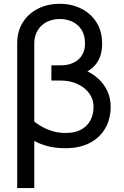

<svg xmlns="http://www.w3.org/2000/svg" viewBox="-20 -752 638 987"><path d="M317.4 9.8Q262.7 9.8 223.9 -1Q185.1 -11.7 160.4 -25.6Q135.7 -39.6 124.3 -50.3Q112.8 -61 112.8 -61L152.8 -129.9Q152.8 -129.9 164.8 -120.6Q176.8 -111.3 198.5 -99.1Q220.2 -86.9 250.5 -77.6Q280.8 -68.4 317.4 -68.4Q366.2 -68.4 397.9 -86.2Q429.7 -104 445.3 -134.5Q460.9 -165 460.9 -203.1Q460.9 -231.9 448.2 -256.3Q435.5 -280.8 412.8 -299.1Q390.1 -317.4 359.1 -327.6Q328.1 -337.9 291.5 -337.9V-416Q364.7 -416 422.9 -388.7Q481 -361.3 514.9 -313.5Q548.8 -265.6 548.8 -203.1Q548.8 -141.1 521.5 -93Q494.1 -44.9 442.4 -17.6Q390.6 9.8 317.4 9.8ZM244.1 -416H291.5V-337.9H244.1ZM156.2 -528.3Q156.2 -513.7 156.2 -474.6Q156.2 -435.5 156.2 -379.9Q156.2 -324.2 156.2 -259.3Q156.2 -194.3 156.2 -127.7Q156.2 -61 156.2 0.2Q156.2 61.5 156.2 109.9Q156.2 158.2 156.2 186.5Q156.2 214.8 156.2 214.8H68.4Q68.4 214.8 68.4 180.9Q68.4 147 68.4 89.6Q68.4 32.2 68.4 -38.3Q68.4 -108.9 68.4 -183.6Q68.4 -258.3 68.4 -326.9Q68.4 -395.5 68.4 -448.5Q68.4 -501.5 68.4 -528.3Q68.4 -590.8 96.9 -636.5Q125.5 -682.1 175 -707.3Q224.6 -732.4 286.6 -732.4Q349.1 -732.4 398.4 -707.3Q447.8 -682.1 476.3 -636.5Q504.9 -590.8 504.9 -528.3Q504.9 -466.3 477.5 -428.2Q450.2 -390.1 402.1 -373Q354 -356 291.5 -356V-416Q318.8 -416 341.8 -423.3Q364.7 -430.7 381.6 -444.8Q398.4 -459 407.7 -480Q417 -501 417 -528.3Q417 -569.8 399.7 -597.9Q382.3 -626 352.8 -640.1Q323.2 -654.3 286.6 -654.3Q250 -654.3 220.5 -639.2Q190.9 -624 173.6 -595.7Q156.2 -567.4 156.2 -528.3Z"/></svg>

Font: Giphurs SC
Style: Regular
Weight: 400
Version: Version 0.920